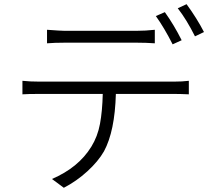

<svg xmlns="http://www.w3.org/2000/svg" viewBox="-20 -847 1017 915"><path d="M204.1 -705.1Q270.5 -700.2 287.1 -700.2H631.8Q673.8 -700.2 717.8 -705.1V-640.6Q676.8 -643.6 631.8 -643.6H288.1Q239.3 -643.6 204.1 -640.6ZM86.9 -397.5V-461.9Q122.1 -458 168.9 -458H807.6Q848.6 -458 879.9 -461.9V-397.5Q838.9 -399.4 807.6 -399.4H532.2Q527.3 -221.7 475.6 -126Q448.2 -78.1 396.5 -30.8Q344.7 16.6 284.2 47.9L227.5 5.9Q353.5 -47.9 415 -147.5Q445.3 -196.3 456.5 -256.8Q467.8 -317.4 469.7 -399.4H168.9Q113.3 -399.4 86.9 -397.5ZM722.7 -770.5 765.6 -789.1Q809.6 -727.5 845.7 -655.3L802.7 -635.7Q762.7 -714.8 722.7 -770.5ZM827.1 -807.6 869.1 -827.1Q918.9 -758.8 952.1 -694.3L909.2 -673.8Q869.1 -753.9 827.1 -807.6Z"/></svg>

Font: Min Sans Light
Style: Regular
Weight: 300
Designer: Jinseong-Kim, NotoSansCJK, Nunito
Foundry: Jinseong-Kim
Version: Version 1.400;Glyphs 3.1.2 (3151)